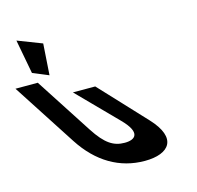

<svg xmlns="http://www.w3.org/2000/svg" viewBox="-541 -1182 1361 1328"><g transform="rotate(-15 139.5 -518.0)"><path d="M-263.1 -791 -149.9 -744 -135 -967.9 -308.9 -1035.1ZM135.5 -587.5H-24.3L248.9 -309.5C356 -200.5 311.2 -158.2 233 -158.2C154.8 -158.2 97 -192.2 21.1 -309.5L-241.6 -715H-401.4L-108.5 -262.8C3.8 -89.4 156.3 -1 334.8 -1C513.3 -1 592.4 -98.6 438.9 -262.8Z"/></g></svg>

Font: Hussar
Style: BdOpOblSeven
Weight: 700
Foundry: Cannot Into Space Fonts
Version: Version 2.00